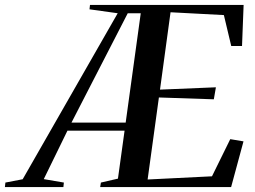

<svg xmlns="http://www.w3.org/2000/svg" viewBox="-109 -763 1041 783"><path d="M-89 0 -87 -18.5 -16.5 -32 371 -709 256 -725 258 -743H884.5L878 -575.5H834L804 -701.5L586.5 -713L543.5 -397.5L771.5 -407L763 -358L539 -365.5L493 -31L755.5 -44L830 -195.5L884 -186.5L833.5 0H299.5L302.5 -18.5L372 -34.5L399 -230H166L69.5 -32.5L151.5 -18.5L149.5 0ZM182.5 -263H403.5L465 -709H412Z"/></svg>

Font: Merriweather 144pt Medium
Style: Italic
Weight: 500
Italic angle: -7.8°
Version: Version 2.101